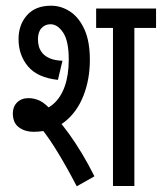

<svg xmlns="http://www.w3.org/2000/svg" viewBox="-20 -652 567 673"><path d="M451 -554V0H376V-554H317V-622H527V-554ZM97 -190Q68 -190 46.5 -205.5Q25 -221 25 -255Q25 -278 40 -293Q55 -308 80 -308Q100 -308 119.5 -299Q139 -290 167 -258L174 -243Q198 -216 221.5 -183.5Q245 -151 267.5 -113.5Q290 -76 311 -34L249 1Q209 -76 172.5 -134Q136 -192 106 -223L104 -261Q141 -265 167 -287.5Q193 -310 207 -349.5Q221 -389 221 -443Q221 -508 201.5 -537.5Q182 -567 157 -567Q138 -567 125.5 -553.5Q113 -540 113 -514Q113 -501 116.5 -488.5Q120 -476 129.5 -465Q139 -454 156 -447Q173 -440 199 -439L183 -372Q111 -380 78 -419.5Q45 -459 45 -515Q45 -565 74.5 -598.5Q104 -632 159 -632Q194 -632 225 -612Q256 -592 275.5 -550Q295 -508 295 -442Q295 -374 272.5 -316.5Q250 -259 206 -224.5Q162 -190 97 -190Z"/></svg>

Font: Noto Sans ExtraCondensed
Style: Regular
Weight: 400
Width: 2
Designer: Monotype Design Team
Foundry: Monotype Imaging Inc.
Version: Version 2.013